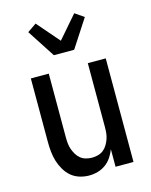

<svg xmlns="http://www.w3.org/2000/svg" viewBox="-117 -847 734 931"><g transform="rotate(-15 250.0 -381.5)"><path d="M214 8Q190 8 166 0.5Q142 -7 124 -22.5Q106 -38 93.5 -59.5Q81 -81 74 -104Q67 -127 64.5 -151.5Q62 -176 62 -200V-520H152V-200Q152 -185 153.5 -169.5Q155 -154 160 -140Q165 -126 173 -112.5Q181 -99 193 -89.5Q205 -80 220 -76Q235 -72 250 -72Q265 -72 280 -76Q295 -80 307 -89.5Q319 -99 327 -112.5Q335 -126 340 -140Q345 -154 346.5 -169.5Q348 -185 348 -200V-520H438V0H348V-88Q340 -67 327.5 -48.5Q315 -30 297 -17Q279 -4 257.5 2Q236 8 214 8ZM199 -600 108 -740 153 -771 250 -659 347 -771 392 -740 301 -600Z"/></g></svg>

Font: Iosevka SS10 Medium
Style: Regular
Weight: 500
Monospace: yes
Designer: Belleve Invis
Foundry: Belleve Invis
Version: Version 28.0.6; ttfautohint (v1.8.4)